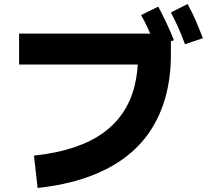

<svg xmlns="http://www.w3.org/2000/svg" viewBox="-20 -874 1040 955"><path d="M167 61 149 -100Q261 -112 346.5 -140.5Q432 -169 492.5 -212.5Q553 -256 592 -314.5Q631 -373 649 -445Q667 -517 667 -601L713 -553H75V-707H830V-601Q830 -491 804.5 -396Q779 -301 727.5 -223Q676 -145 597 -87Q518 -29 411 8.5Q304 46 167 61ZM754 -642Q734 -693 717 -730Q700 -767 682 -799L767 -841Q789 -800 809 -757.5Q829 -715 845 -674ZM900 -654Q881 -706 864 -743Q847 -780 830 -812L913 -854Q936 -813 954.5 -769.5Q973 -726 989 -684Z"/></svg>

Font: Murecho Thin ExtraBold
Style: Regular
Weight: 800
Version: Version 1.010